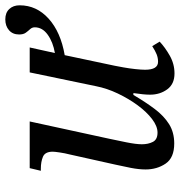

<svg xmlns="http://www.w3.org/2000/svg" viewBox="3 -671 678 724"><g transform="rotate(-90 342.0 -309.0)"><path d="M427 10Q387 10 367 -17.5Q347 -45 347 -82Q347 -105 353 -145H346Q319 -99 293 -64.5Q267 -30 236 -10.5Q205 9 163 9Q109 9 87 -23.5Q65 -56 65 -99Q65 -124 71 -155Q77 -186 83 -212L122 -387Q126 -402 129 -422Q132 -442 132 -449Q132 -478 113 -486Q94 -494 68 -494H60L70 -536H246L181 -237Q175 -209 167.5 -172Q160 -135 160 -113Q160 -89 169 -71.5Q178 -54 204 -54Q228 -54 255 -74.5Q282 -95 307 -129Q332 -163 351.5 -204Q371 -245 379 -286L431 -536H525L504 -441Q545 -448 573 -468Q601 -488 601 -517Q601 -527 594 -534.5Q587 -542 580.5 -551Q574 -560 574 -576Q574 -600 590 -614Q606 -628 631 -628Q656 -628 670 -613Q684 -598 684 -574Q684 -510 633.5 -464.5Q583 -419 496 -404L456 -215Q454 -205 450 -183Q446 -161 443.5 -138Q441 -115 441 -101Q441 -52 471 -52Q486 -52 499.5 -57.5Q513 -63 530 -74L547 -46Q526 -26 494.5 -8Q463 10 427 10Z"/></g></svg>

Font: Noto Serif SemiCondensed
Style: Italic
Weight: 400
Width: 4
Italic angle: -12°
Designer: Monotype Design Team
Foundry: Monotype Imaging Inc.
Version: Version 2.013